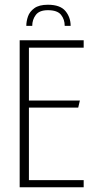

<svg xmlns="http://www.w3.org/2000/svg" viewBox="-20 -790 405 810"><path d="M182 -770Q234 -770 256 -743.5Q278 -717 278 -681H253Q253 -708 237.5 -727.5Q222 -747 182 -747Q146 -747 131 -727Q116 -707 116 -681H91Q91 -700 98 -720.5Q105 -741 125 -755.5Q145 -770 182 -770ZM63 -620H333V-589H102V-366H317L310 -336H102V-30H333V0H63Z"/></svg>

Font: Smooch Sans Light
Style: Regular
Weight: 300
Designer: Robert E. Leuschke
Foundry: Robert E. Leuschke
Version: Version 1.010; ttfautohint (v1.8.3)